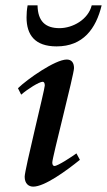

<svg xmlns="http://www.w3.org/2000/svg" viewBox="-20 -684 399 716"><path d="M47 -355 59 -331C83 -352 126 -379 139 -379C145 -379 147 -373 147 -365C147 -351 72 -51 72 -25C72 1 87 12 104 12C146 12 226 -46 278 -88L265 -112C250 -101 196 -65 183 -65C178 -65 175 -70 175 -78C175 -97 256 -407 256 -430C256 -450 247 -462 229 -462C186 -462 82 -389 47 -355ZM79 -619C79 -554 110 -511 191 -511C290 -511 338 -577 359 -664H322C309 -611 251 -579 202 -579C150 -579 121 -604 120 -664H83C80 -648 79 -633 79 -619Z"/></svg>

Font: KpRoman
Style: SemiboldItalic
Weight: 600
Italic angle: -11°
Version: Version 0.66